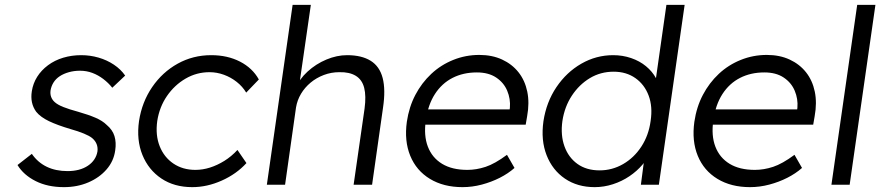

<svg xmlns="http://www.w3.org/2000/svg" viewBox="-20 -760 3622 790"><path d="M243 10Q176 10 126.5 -15Q77 -40 52 -81L111 -127Q135 -92 172 -74Q209 -56 258 -56Q283 -56 304 -61.5Q325 -67 341.5 -78Q358 -89 368 -104Q378 -119 381 -137Q385 -170 359 -192Q348 -201 325 -210.5Q302 -220 270 -229Q216 -245 181.5 -261.5Q147 -278 129 -300Q116 -318 111.5 -339Q107 -360 111 -385Q116 -417 133 -444Q150 -471 177.5 -491.5Q205 -512 240 -522.5Q275 -533 314 -533Q351 -533 385.5 -523Q420 -513 448.5 -494Q477 -475 495 -449L442 -399Q426 -419 405 -435Q384 -451 360 -460Q336 -469 309 -469Q285 -469 263.5 -463Q242 -457 226 -446.5Q210 -436 200.5 -421Q191 -406 188 -388Q186 -373 190.5 -361Q195 -349 205 -340Q217 -329 241 -319.5Q265 -310 302 -300Q344 -288 373 -275.5Q402 -263 419 -246Q443 -226 451 -200Q459 -174 454 -141Q448 -97 418.5 -63Q389 -29 343.5 -9.5Q298 10 243 10Z M771 10Q697 10 644 -25.5Q591 -61 566 -122.5Q541 -184 552 -262Q564 -340 606 -401.5Q648 -463 711 -498Q774 -533 849 -533Q916 -533 967.5 -506.5Q1019 -480 1045 -433L993 -379Q978 -404 954 -423Q930 -442 901 -452.5Q872 -463 842 -463Q789 -463 743.5 -436.5Q698 -410 667 -365Q636 -320 627 -262Q619 -204 637 -158.5Q655 -113 693.5 -87Q732 -61 784 -61Q814 -61 844 -70.5Q874 -80 903 -98Q932 -116 957 -143L994 -89Q953 -44 892.5 -17Q832 10 771 10Z M1078 0 1184 -740H1259L1211 -408L1194 -393Q1211 -434 1245.5 -465.5Q1280 -497 1323 -515Q1366 -533 1408 -533Q1468 -533 1505 -510Q1542 -487 1554.5 -439Q1567 -391 1556 -317L1511 0H1435L1480 -313Q1487 -365 1478.5 -398.5Q1470 -432 1444 -448Q1418 -464 1376 -463Q1343 -463 1312.5 -451.5Q1282 -440 1258 -420Q1234 -400 1218.5 -374Q1203 -348 1198 -318L1153 0H1116Q1109 0 1100 0Q1091 0 1078 0Z M1883 10Q1805 10 1749 -24Q1693 -58 1668 -119Q1643 -180 1654 -259Q1663 -320 1689 -369.5Q1715 -419 1754.5 -456Q1794 -493 1845 -513.5Q1896 -534 1952 -534Q2005 -534 2046 -515Q2087 -496 2113.5 -462.5Q2140 -429 2149.5 -383Q2159 -337 2149 -282L2143 -247H1708L1706 -310H2095L2075 -293L2078 -317Q2081 -353 2067 -386.5Q2053 -420 2021.5 -441Q1990 -462 1942 -462Q1886 -462 1842 -439.5Q1798 -417 1769.5 -373Q1741 -329 1732 -264Q1723 -202 1740.5 -156.5Q1758 -111 1799 -86Q1840 -61 1903 -61Q1940 -61 1978 -73.5Q2016 -86 2066 -123L2097 -69Q2071 -46 2036.5 -28.5Q2002 -11 1962.5 -0.5Q1923 10 1883 10Z M2427 10Q2356 10 2304.5 -25Q2253 -60 2229 -121.5Q2205 -183 2216 -261Q2228 -340 2269.5 -401.5Q2311 -463 2372 -498Q2433 -533 2503 -533Q2542 -533 2577 -521Q2612 -509 2638 -487.5Q2664 -466 2679 -438.5Q2694 -411 2693 -381L2672 -389L2722 -740H2797L2691 0H2617L2634 -130L2654 -137Q2646 -109 2623.5 -82.5Q2601 -56 2570 -35Q2539 -14 2502 -2Q2465 10 2427 10ZM2447 -59Q2499 -59 2544 -85Q2589 -111 2619 -157Q2649 -203 2657 -262Q2666 -321 2649 -366.5Q2632 -412 2594.5 -438.5Q2557 -465 2505 -465Q2451 -465 2407 -438.5Q2363 -412 2333 -366.5Q2303 -321 2294 -262Q2286 -204 2302.5 -158Q2319 -112 2356 -85.5Q2393 -59 2447 -59Z M3066 10Q2988 10 2932 -24Q2876 -58 2851 -119Q2826 -180 2837 -259Q2846 -320 2872 -369.5Q2898 -419 2937.5 -456Q2977 -493 3028 -513.5Q3079 -534 3135 -534Q3188 -534 3229 -515Q3270 -496 3296.5 -462.5Q3323 -429 3332.5 -383Q3342 -337 3332 -282L3326 -247H2891L2889 -310H3278L3258 -293L3261 -317Q3264 -353 3250 -386.5Q3236 -420 3204.5 -441Q3173 -462 3125 -462Q3069 -462 3025 -439.5Q2981 -417 2952.5 -373Q2924 -329 2915 -264Q2906 -202 2923.5 -156.5Q2941 -111 2982 -86Q3023 -61 3086 -61Q3123 -61 3161 -73.5Q3199 -86 3249 -123L3280 -69Q3254 -46 3219.5 -28.5Q3185 -11 3145.5 -0.5Q3106 10 3066 10Z M3401 0 3507 -740H3582L3476 0Z"/></svg>

Font: Lexend Light
Style: Italic
Weight: 300
Italic angle: -8.13011°
Designer: Bonnie Shaver-Troup, Thomas Jockin
Foundry: Lexend
Version: Version 1.007